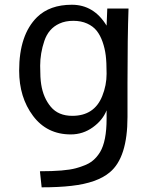

<svg xmlns="http://www.w3.org/2000/svg" viewBox="-20 -572 640 817"><path d="M433.6 -102.5Q417 -60.5 375 -30.3Q333 0 281.2 0Q179.7 0 120.6 -78.9Q61.5 -157.7 61.5 -271.5Q61.5 -423.8 137.7 -499Q191.9 -551.8 285.6 -551.8Q379.4 -551.8 433.6 -462.9L436.5 -535.6H526.9Q522.5 -416 522.5 -217.8V-74.2Q522.5 98.6 447.3 161.1Q393.6 206.5 284.2 218.8Q230.5 225.1 157.2 225.1L149.9 156.7Q256.3 156.7 302.5 144Q348.6 131.3 369.6 115.7Q390.6 100.1 405.8 75.2Q433.6 28.8 433.6 -66.9ZM232.9 -471.7Q186.5 -450.7 168.7 -397.9Q150.9 -345.2 150.9 -292.2Q150.9 -239.3 155.3 -212.9Q164.1 -155.8 196.3 -117.4Q228.5 -79.1 287.6 -79.1Q381.3 -79.1 415 -163.1Q433.6 -209 433.6 -258.1Q433.6 -307.1 429.9 -336.4Q426.3 -365.7 416.5 -393.8Q406.7 -421.9 391.4 -441.2Q376 -460.4 350.6 -471.9Q325.2 -483.4 291.7 -483.4Q258.3 -483.4 232.9 -471.7Z"/></svg>

Font: Oxygen Mono
Style: Regular
Weight: 400
Designer: Vernon Adams
Foundry: Vernon Adams
Version: Version 0.201; ttfautohint (v0.8) -r 50 -G 200 -x